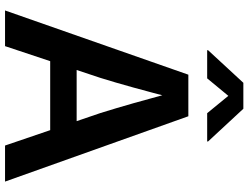

<svg xmlns="http://www.w3.org/2000/svg" viewBox="-132 -854 986 762"><g transform="rotate(90 361.0 -473.0)"><path d="M21.5 0 276.4 -727.5H441.4L700.7 0H557.6L428.7 -378.4Q410.2 -437.5 389.4 -510.5Q368.7 -583.5 343.3 -677.7H372.1Q347.7 -583 327.4 -509.5Q307.1 -436 289.1 -378.4L163.1 0ZM170.4 -179.2V-284.2H551.8V-179.2ZM291 -802.2H179.2V-805.7L308.6 -945.8H411.6L541.5 -805.7V-802.2H429.2L360.4 -886.2Z"/></g></svg>

Font: Inter 17pt SemiBold
Style: Regular
Weight: 600
Version: Version 4.001;git-66647c0bb